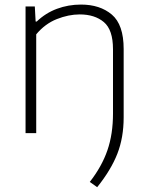

<svg xmlns="http://www.w3.org/2000/svg" viewBox="-20 -568 629 819"><path d="M394.5 230.5 363 208Q414.5 142 438.2 73Q462 4 462 -83.5V-358Q462 -441 423 -473.8Q384 -506.5 320 -506.5Q272.5 -506.5 222.2 -486.5Q172 -466.5 134.5 -421.5V0H89V-540.5H128.5L132 -476H136.5Q174.5 -512.5 223 -530.5Q271.5 -548.5 325.5 -548.5Q406.5 -548.5 457 -505.8Q507.5 -463 507.5 -359V-67.5Q507.5 19 480.5 88Q453.5 157 394.5 230.5Z"/></svg>

Font: Encode Sans SmExp XLt
Style: Regular
Weight: 200
Width: 6
Designer: Multiple Designers
Foundry: Impallari Type
Version: Version 3.002; ttfautohint (v1.8.3) -l 8 -r 50 -G 200 -x 14 